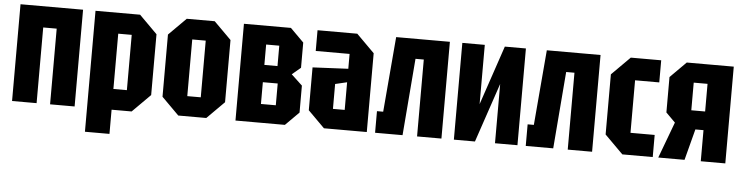

<svg xmlns="http://www.w3.org/2000/svg" viewBox="-44 -763 4288 1107"><g transform="rotate(5 2100.0 -210.0)"><path d="M36 0V-560H398V0H256V-438H178V0Z M470 140V-560H728L832 -456V-104L728 0H612V140ZM690 -440H612V-120H690Z M898 -100V-460L998 -560H1160L1260 -460V-100L1160 0H998ZM1040 -116H1118V-444H1040Z M1329 -560V0H1615L1693 -78V-234L1629 -294L1679 -336V-482L1601 -560ZM1467 -334V-452H1543V-334ZM1467 -108V-234H1553V-108Z M1745 -96V-344L1951 -354V-440H1755V-560H1985L2089 -456V0H1841ZM1883 -260V-116H1951V-276Z M2521 -560V0H2380V-445H2332L2296 0H2137V-125H2173L2210 -560Z M2961 0H2831V-343L2715 0H2593V-560H2723V-217L2839 -560H2961Z M3393 -560V0H3252V-445H3204L3168 0H3009V-125H3045L3082 -560Z M3462 -106V-454L3568 -560H3744V-432H3604V-128H3744V0H3568Z M3942 -288H4022V-448H3942ZM3800 -263V-468L3892 -560H4164V0H4022V-180H3975L3928 0H3776L3854 -209Z"/></g></svg>

Font: Tektur Condensed SemiBold
Style: Regular
Weight: 600
Width: 3
Designer: Adam Jagosz
Foundry: Adam Jagosz
Version: Version 1.005;gftools[0.9.30]